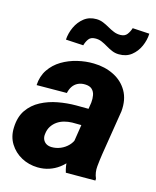

<svg xmlns="http://www.w3.org/2000/svg" viewBox="-114 -827 745 917"><g transform="rotate(15 258.5 -369.0)"><path d="M292.5 -126 328.1 -354.5Q330.1 -374 326.9 -391.1Q323.7 -408.2 312 -419.2Q300.3 -430.2 277.3 -430.7Q257.3 -431.2 241.9 -423.6Q226.6 -416 217 -401.9Q207.5 -387.7 203.6 -368.7L54.2 -367.7Q56.6 -412.6 78.9 -445.3Q101.1 -478 135.7 -498.8Q170.4 -519.5 211.4 -529.3Q252.4 -539.1 292 -538.1Q347.2 -537.1 391.6 -514.9Q436 -492.7 459.7 -451.4Q483.4 -410.2 478 -351.6L442.4 -129.9Q438 -101.1 434.8 -69.1Q431.6 -37.1 443.8 -9.3L443.4 0L297.4 0.5Q287.6 -29.8 287.6 -62.3Q287.6 -94.7 292.5 -126ZM344.7 -322.3 331.1 -238.3 264.6 -238.8Q245.1 -238.3 226.1 -233.2Q207 -228 191.9 -217.5Q176.8 -207 166.5 -191.2Q156.2 -175.3 153.8 -153.8Q151.4 -138.2 156.5 -126.2Q161.6 -114.3 172.4 -107.4Q183.1 -100.6 198.7 -100.1Q221.7 -99.6 243.4 -108.6Q265.1 -117.7 281.2 -134.5Q297.4 -151.4 303.2 -173.3L332 -108.9Q319.8 -82 302.7 -60.1Q285.6 -38.1 264.2 -22.2Q242.7 -6.3 216.6 2.4Q190.4 11.2 159.7 10.7Q115.7 9.8 79.3 -10Q43 -29.8 21.5 -64.5Q0 -99.1 2 -144.5Q3.9 -197.3 27.8 -231.7Q51.8 -266.1 89.8 -286.1Q127.9 -306.2 172.9 -314.5Q217.8 -322.8 262.2 -322.8ZM427.2 -749 510.7 -744.1Q509.3 -711.4 495.6 -680.9Q481.9 -650.4 456.8 -630.6Q431.6 -610.8 395 -611.3Q377 -611.3 360.8 -618.2Q344.7 -625 329.8 -634Q314.9 -643.1 299.3 -649.7Q283.7 -656.2 266.1 -655.3Q245.1 -654.8 235.1 -640.9Q225.1 -627 220.2 -608.9L133.3 -613.8Q135.3 -646 149.4 -676.5Q163.6 -707 188.7 -726.8Q213.9 -746.6 250.5 -746.1Q268.1 -745.6 283.9 -739Q299.8 -732.4 314.9 -723.6Q330.1 -714.8 345.7 -708.5Q361.3 -702.1 379.4 -702.6Q400.4 -703.1 410.9 -716.8Q421.4 -730.5 427.2 -749Z"/></g></svg>

Font: Roboto ExtraBold
Style: Italic
Weight: 800
Designer: Christian Robertson
Foundry: Google
Version: Version 3.009; 2024